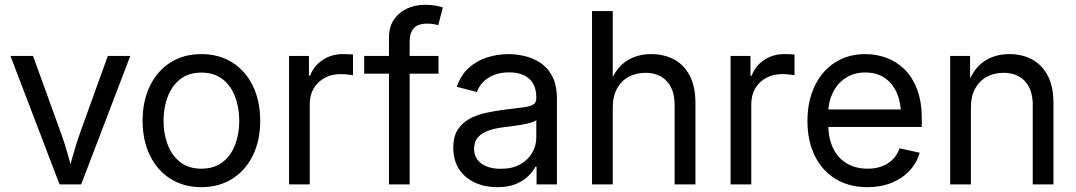

<svg xmlns="http://www.w3.org/2000/svg" viewBox="-20 -774 4516 806"><path d="M230 0 23.9 -539.1H118.7L233.9 -221.2Q251.5 -173.8 264.2 -126.7Q276.9 -79.6 290.5 -35.2H261.2Q274.9 -79.6 287.8 -126.7Q300.8 -173.8 317.9 -221.2L432.6 -539.1H526.9L320.8 0Z M825.2 11.7Q751.5 11.7 696 -23.2Q640.6 -58.1 609.6 -121.1Q578.6 -184.1 578.6 -266.6Q578.6 -350.6 609.6 -413.8Q640.6 -477.1 696 -512Q751.5 -546.9 825.2 -546.9Q898.9 -546.9 954.6 -512Q1010.3 -477.1 1041.3 -413.8Q1072.3 -350.6 1072.3 -266.6Q1072.3 -184.1 1041.3 -121.1Q1010.3 -58.1 954.6 -23.2Q898.9 11.7 825.2 11.7ZM825.2 -65.9Q878.9 -65.9 914.3 -93.3Q949.7 -120.6 967 -166.3Q984.4 -211.9 984.4 -266.6Q984.4 -321.8 967 -367.9Q949.7 -414.1 914.3 -441.7Q878.9 -469.2 825.2 -469.2Q772 -469.2 736.8 -441.7Q701.7 -414.1 684.1 -368.2Q666.5 -322.3 666.5 -266.6Q666.5 -211.9 684.1 -166.3Q701.7 -120.6 736.6 -93.3Q771.5 -65.9 825.2 -65.9Z M1193.4 0V-539.1H1276.9V-456.1H1281.7Q1296.9 -497.1 1334 -522Q1371.1 -546.9 1419.4 -546.9Q1429.7 -546.9 1442.4 -546.4Q1455.1 -545.9 1461.9 -545.4V-458Q1458 -459 1442.6 -460.9Q1427.2 -462.9 1409.7 -462.9Q1373 -462.9 1343.5 -447.3Q1314 -431.6 1297.1 -403.3Q1280.3 -375 1280.3 -336.4V0Z M1820.8 -539.1V-464.8H1508.8V-539.1ZM1612.8 0V-616.2Q1612.8 -661.1 1633.8 -691.9Q1654.8 -722.7 1689.2 -738.3Q1723.6 -753.9 1763.7 -753.9Q1791.5 -753.9 1811 -750Q1830.6 -746.1 1838.9 -742.7L1819.8 -668.5Q1813.5 -670.4 1801.5 -672.6Q1789.6 -674.8 1773.4 -674.8Q1734.4 -674.8 1717 -655.5Q1699.7 -636.2 1699.7 -598.1V0Z M2067.4 11.7Q2015.6 11.7 1973.9 -7.3Q1932.1 -26.4 1907.5 -63.5Q1882.8 -100.6 1882.8 -153.8Q1882.8 -200.2 1901.1 -229Q1919.4 -257.8 1950 -274.7Q1980.5 -291.5 2017.8 -299.8Q2055.2 -308.1 2093.3 -313Q2142.6 -319.3 2172.6 -322.8Q2202.6 -326.2 2217 -334.2Q2231.4 -342.3 2231.4 -362.3V-365.7Q2231.4 -398.4 2218.5 -421.9Q2205.6 -445.3 2180.2 -457.8Q2154.8 -470.2 2117.2 -470.2Q2078.6 -470.2 2051 -458.3Q2023.4 -446.3 2006.1 -427.5Q1988.8 -408.7 1981.9 -387.7L1897.5 -409.7Q1914.1 -459 1947.8 -489Q1981.4 -519 2025.1 -533Q2068.8 -546.9 2115.2 -546.9Q2146.5 -546.9 2181.6 -538.8Q2216.8 -530.8 2247.8 -510.7Q2278.8 -490.7 2298.3 -453.9Q2317.9 -417 2317.9 -358.9V0H2232.4V-74.2H2227.5Q2218.3 -55.2 2198.2 -35.2Q2178.2 -15.1 2146 -1.7Q2113.8 11.7 2067.4 11.7ZM2081.5 -65.4Q2130.9 -65.4 2164.1 -84.2Q2197.3 -103 2214.4 -133.3Q2231.4 -163.6 2231.4 -196.8V-270Q2226.1 -264.2 2209.2 -259.3Q2192.4 -254.4 2170.2 -250.5Q2147.9 -246.6 2126.2 -243.9Q2104.5 -241.2 2089.4 -239.3Q2058.1 -235.4 2030.8 -225.8Q2003.4 -216.3 1986.8 -198.2Q1970.2 -180.2 1970.2 -149.4Q1970.2 -122.1 1984.6 -103.3Q1999 -84.5 2023.9 -75Q2048.8 -65.4 2081.5 -65.4Z M2552.2 -321.3V0H2465.3V-727.5H2552.2V-408.7H2534.7Q2559.6 -482.9 2605.5 -514.9Q2651.4 -546.9 2713.4 -546.9Q2768.1 -546.9 2810.1 -524.2Q2852.1 -501.5 2875.7 -455.8Q2899.4 -410.2 2899.4 -340.8V0H2812V-334Q2812 -397.5 2779.3 -432.9Q2746.6 -468.3 2689.5 -468.3Q2650.4 -468.3 2619.4 -451.7Q2588.4 -435.1 2570.3 -402.3Q2552.2 -369.6 2552.2 -321.3Z M3046.9 0V-539.1H3130.4V-456.1H3135.3Q3150.4 -497.1 3187.5 -522Q3224.6 -546.9 3272.9 -546.9Q3283.2 -546.9 3295.9 -546.4Q3308.6 -545.9 3315.4 -545.4V-458Q3311.5 -459 3296.1 -460.9Q3280.8 -462.9 3263.2 -462.9Q3226.6 -462.9 3197 -447.3Q3167.5 -431.6 3150.6 -403.3Q3133.8 -375 3133.8 -336.4V0Z M3621.6 11.7Q3543.5 11.7 3486.8 -23.4Q3430.2 -58.6 3399.9 -121.1Q3369.6 -183.6 3369.6 -266.1Q3369.6 -348.6 3399.7 -412.1Q3429.7 -475.6 3484.6 -511.2Q3539.6 -546.9 3612.3 -546.9Q3658.2 -546.9 3700.7 -531.5Q3743.2 -516.1 3776.9 -483.2Q3810.5 -450.2 3830.1 -398.4Q3849.6 -346.7 3849.6 -274.9V-241.2H3425.8V-314.5H3802.2L3762.7 -288.1Q3762.7 -341.3 3745.4 -382.3Q3728 -423.3 3694.6 -446.5Q3661.1 -469.7 3612.3 -469.7Q3564 -469.7 3529.1 -446.3Q3494.1 -422.9 3475.6 -384Q3457 -345.2 3457 -298.8V-252.9Q3457 -193.8 3477.3 -151.9Q3497.6 -109.9 3534.9 -87.9Q3572.3 -65.9 3622.1 -65.9Q3655.3 -65.9 3681.9 -75.7Q3708.5 -85.4 3727.5 -104.5Q3746.6 -123.5 3756.3 -151.4L3840.8 -132.8Q3828.6 -90.3 3798.3 -57.6Q3768.1 -24.9 3722.9 -6.6Q3677.7 11.7 3621.6 11.7Z M4055.7 -321.3V0H3968.8V-539.1H4052.2L4052.7 -408.7H4038.1Q4063 -482.9 4108.9 -514.9Q4154.8 -546.9 4216.8 -546.9Q4271.5 -546.9 4313.2 -524.2Q4355 -501.5 4378.7 -455.8Q4402.3 -410.2 4402.3 -340.8V0H4315.4V-334Q4315.4 -397.5 4282.7 -432.9Q4250 -468.3 4192.9 -468.3Q4153.8 -468.3 4122.8 -451.7Q4091.8 -435.1 4073.7 -402.3Q4055.7 -369.6 4055.7 -321.3Z"/></svg>

Font: Inter 18pt
Style: Regular
Weight: 400
Designer: Rasmus Andersson
Foundry: rsms
Version: Version 4.001;git-66647c0bb